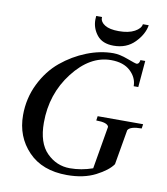

<svg xmlns="http://www.w3.org/2000/svg" viewBox="-85 -825 791 907"><g transform="rotate(10 310.5 -372.0)"><path d="M408 -630Q354 -630 328 -662.5Q302 -695 302 -736Q302 -748 303 -754H331V-749Q331 -730 353.5 -716Q376 -702 420 -702Q467 -702 495.5 -717.5Q524 -733 527 -754H555Q548 -710 509 -670Q470 -630 408 -630ZM409 -561Q308 -561 227.5 -457Q147 -353 147 -215Q147 -118 194 -71Q241 -24 305 -24Q360 -24 414 -43L449 -248Q443 -268 389 -268L392 -289H610L607 -268Q552 -268 541 -248L512 -80Q490 -48 433.5 -19Q377 10 297 10Q178 10 111 -60Q44 -130 44 -233Q44 -314 78.5 -384Q113 -454 167.5 -499Q222 -544 286.5 -569.5Q351 -595 414 -595Q444 -595 484 -580Q524 -565 530 -565Q542 -565 545 -585H568L557 -458H535Q535 -499 502 -530Q469 -561 409 -561Z"/></g></svg>

Font: Judson
Style: Italic
Weight: 400
Italic angle: -9.5°
Version: Version 20110429